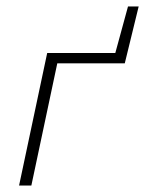

<svg xmlns="http://www.w3.org/2000/svg" viewBox="-20 -574 449 594"><path d="M39 0 126 -410H164L77 0ZM139 -378 146 -410H373L366 -378ZM328 -378 376 -554H409L366 -378Z"/></svg>

Font: Ysabeau ExtraLight
Style: Italic
Weight: 250
Italic angle: -12°
Version: Version 2.000;gftools[0.9.27.dev2+g8671c4b]